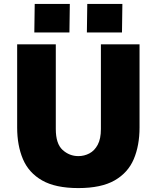

<svg xmlns="http://www.w3.org/2000/svg" viewBox="-20 -949 786 979"><path d="M691.5 -299Q691.5 -207 662 -137.5Q632.5 -68 564.2 -29Q496 10 379.5 10Q263 10 194.8 -29Q126.5 -68 97 -137.5Q67.5 -207 67.5 -299V-723H264.5V-291Q264.5 -216 299.2 -184.5Q334 -153 379.5 -153Q409.5 -153 435.8 -166.8Q462 -180.5 478.2 -210.8Q494.5 -241 494.5 -291V-723H691.5ZM423 -783.5 425 -929H604L602 -783.5ZM155 -783.5 157 -929H336L334 -783.5Z"/></svg>

Font: Public Sans Black
Style: Regular
Weight: 900
Designer: The Public Sans Project Authors: Dan O. Williams and USWDS (Libre Franklin designed by Pablo Impallari and Rodrigo Fuenz
Version: Version 1.007